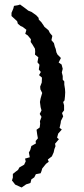

<svg xmlns="http://www.w3.org/2000/svg" viewBox="-20 -759 372 851"><path d="M160 -323 167 -347 159 -363 158 -375 165 -393 166 -415 153 -426 161 -440 152 -451 155 -472 146 -483 150 -505 135 -517 136 -530 135 -543 123 -563 116 -573 117 -585 103 -602 92 -609 97 -627 80 -640 71 -644 59 -654 56 -665 31 -688V-702L39 -721L42 -733L60 -736L69 -739L95 -720L105 -712L120 -706L141 -691L151 -680L152 -672L163 -661L174 -645L177 -640L195 -625L201 -613L212 -600L208 -581L219 -568L223 -552L227 -542L230 -527L235 -517L250 -502L240 -482L253 -473L258 -454L254 -438L258 -422V-406L265 -398V-384L268 -365L269 -350L268 -332L266 -314L260 -307L264 -292V-270L255 -258L260 -243L250 -223L249 -214L244 -192L254 -185L238 -167L233 -149L241 -142L224 -122L226 -111L221 -98L218 -84L210 -66L192 -52L196 -42L184 -33L167 -12L164 -1L160 9L139 13L132 27L119 36L115 52L96 58L76 72L69 69L47 59L38 47L33 41L37 28V12L48 3L60 -6L66 -17L87 -29L94 -44L91 -56L112 -62L108 -83L114 -94L119 -112L139 -123L138 -134L148 -146L145 -162L142 -184L156 -194L158 -211L157 -222L164 -241L156 -254L164 -270L160 -284L157 -307Z"/></svg>

Font: Winky Rough
Style: Regular
Weight: 400
Designer: Simon Atzbach
Foundry: typofactur
Version: Version 1.206